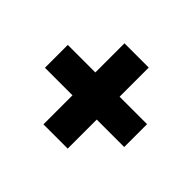

<svg xmlns="http://www.w3.org/2000/svg" viewBox="-106 -670 722 722"><g transform="rotate(45 255.0 -309.5)"><path d="M320 -525V-94H191V-525ZM466 -248.5H44.5V-370H466Z"/></g></svg>

Font: Anek Kannada
Style: Bold
Weight: 700
Version: Version 1.003